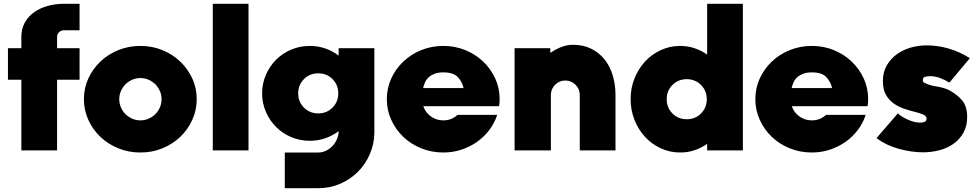

<svg xmlns="http://www.w3.org/2000/svg" viewBox="-20 -796 5174 1016"><path d="M401 -776V-636H318Q303 -636 292.5 -625.5Q282 -615 282 -600V-541H401V-374H282V0H93V-374H22V-541H93V-600Q93 -644 111.5 -677Q130 -710 161.5 -732Q193 -754 233.5 -765Q274 -776 318 -776Z M723 -553Q785 -553 839 -531Q893 -509 933.5 -470.5Q974 -432 997.5 -381Q1021 -330 1021 -271Q1021 -213 997.5 -161.5Q974 -110 933.5 -71.5Q893 -33 839 -11Q785 11 723 11Q661 11 606.5 -11Q552 -33 511.5 -71.5Q471 -110 447.5 -161.5Q424 -213 424 -271Q424 -330 447.5 -381Q471 -432 511.5 -470.5Q552 -509 606.5 -531Q661 -553 723 -553ZM723 -383Q700 -383 679.5 -374Q659 -365 644 -350Q629 -335 620 -314.5Q611 -294 611 -271Q611 -248 620 -227.5Q629 -207 644 -192Q659 -177 679.5 -168Q700 -159 723 -159Q746 -159 766.5 -168Q787 -177 802 -192Q817 -207 826 -227.5Q835 -248 835 -271Q835 -294 826 -314.5Q817 -335 802 -350Q787 -365 766.5 -374Q746 -383 723 -383Z M1106 -776H1295V0H1106Z M1619 -553Q1663 -553 1701.5 -539.5Q1740 -526 1772 -502V-541H1961V-97Q1961 -36 1937.5 18.5Q1914 73 1874 113Q1834 153 1780 176.5Q1726 200 1664 200H1487V11H1664Q1686 11 1705.5 1.5Q1725 -8 1739.5 -23.5Q1754 -39 1763 -59.5Q1772 -80 1772 -102Q1740 -78 1701.5 -64.5Q1663 -51 1619 -51Q1567 -51 1521 -70.5Q1475 -90 1441 -124Q1407 -158 1387 -204Q1367 -250 1367 -302Q1367 -354 1387 -400Q1407 -446 1441 -480Q1475 -514 1521 -533.5Q1567 -553 1619 -553ZM1664 -408Q1619 -408 1588.5 -377.5Q1558 -347 1558 -302Q1558 -257 1588.5 -226.5Q1619 -196 1664 -196Q1709 -196 1739.5 -226.5Q1770 -257 1770 -302Q1770 -347 1739.5 -377.5Q1709 -408 1664 -408Z M2326 -159Q2348 -159 2367 -166.5Q2386 -174 2401 -188H2611Q2597 -145 2569.5 -108.5Q2542 -72 2504.5 -45.5Q2467 -19 2421.5 -4Q2376 11 2326 11Q2264 11 2209.5 -11Q2155 -33 2114.5 -71.5Q2074 -110 2050.5 -161.5Q2027 -213 2027 -271Q2027 -330 2050.5 -381Q2074 -432 2114.5 -470.5Q2155 -509 2209.5 -531Q2264 -553 2326 -553Q2388 -553 2442 -531Q2496 -509 2536.5 -470.5Q2577 -432 2600.5 -381Q2624 -330 2624 -271Q2624 -252 2621 -234H2220Q2231 -201 2260 -180Q2289 -159 2326 -159ZM2326 -413Q2299 -413 2280.5 -406Q2262 -399 2249.5 -388Q2237 -377 2230 -362Q2223 -347 2219 -330H2433Q2426 -363 2402.5 -388Q2379 -413 2326 -413Z M3012 -559Q3067 -559 3109 -538Q3151 -517 3179.5 -481Q3208 -445 3222.5 -396.5Q3237 -348 3237 -293V0H3048V-293Q3048 -325 3026 -347Q3004 -369 2973 -370H2972Q2940 -370 2917.5 -347.5Q2895 -325 2895 -293V0H2703V-541H2892V-516Q2921 -536 2951 -547.5Q2981 -559 3012 -559Z M3911 -776V0H3722V-35Q3691 -13 3655 -1Q3619 11 3579 11Q3525 11 3477 -11Q3429 -33 3393.5 -71.5Q3358 -110 3337.5 -161.5Q3317 -213 3317 -271Q3317 -330 3337.5 -381Q3358 -432 3393.5 -470.5Q3429 -509 3477 -531Q3525 -553 3579 -553Q3619 -553 3655 -541Q3691 -529 3722 -507V-776ZM3614 -377Q3569 -377 3538.5 -346.5Q3508 -316 3508 -271Q3508 -226 3538.5 -195.5Q3569 -165 3614 -165Q3659 -165 3689.5 -195.5Q3720 -226 3720 -271Q3720 -316 3689.5 -346.5Q3659 -377 3614 -377Z M4276 -159Q4298 -159 4317 -166.5Q4336 -174 4351 -188H4561Q4547 -145 4519.5 -108.5Q4492 -72 4454.5 -45.5Q4417 -19 4371.5 -4Q4326 11 4276 11Q4214 11 4159.5 -11Q4105 -33 4064.5 -71.5Q4024 -110 4000.5 -161.5Q3977 -213 3977 -271Q3977 -330 4000.5 -381Q4024 -432 4064.5 -470.5Q4105 -509 4159.5 -531Q4214 -553 4276 -553Q4338 -553 4392 -531Q4446 -509 4486.5 -470.5Q4527 -432 4550.5 -381Q4574 -330 4574 -271Q4574 -252 4571 -234H4170Q4181 -201 4210 -180Q4239 -159 4276 -159ZM4276 -413Q4249 -413 4230.5 -406Q4212 -399 4199.5 -388Q4187 -377 4180 -362Q4173 -347 4169 -330H4383Q4376 -363 4352.5 -388Q4329 -413 4276 -413Z M5098 -177Q5098 -129 5078 -93.5Q5058 -58 5025.5 -35Q4993 -12 4951 -1Q4909 10 4865 10Q4803 10 4736 -8.5Q4669 -27 4618 -65L4731 -196Q4753 -176 4787 -161.5Q4821 -147 4850 -147Q4861 -147 4872 -151Q4883 -155 4883 -168Q4883 -182 4866 -189.5Q4849 -197 4823 -203.5Q4797 -210 4767.5 -219.5Q4738 -229 4712 -246.5Q4686 -264 4669 -292.5Q4652 -321 4652 -367Q4652 -414 4672 -449Q4692 -484 4724.5 -508Q4757 -532 4798.5 -544Q4840 -556 4883 -556Q4943 -556 5002 -538.5Q5061 -521 5112 -488L5004 -359Q4981 -373 4955 -383Q4929 -393 4902 -393Q4890 -393 4876.5 -390Q4863 -387 4863 -371Q4863 -360 4876 -356Q4900 -344 4933 -339Q4966 -334 4994 -323Q5041 -300 5069.5 -267Q5098 -234 5098 -177Z"/></svg>

Font: Afrihost Sans Black
Style: Regular
Weight: 900
Foundry: https://www.afrihost.com
Version: Version 1.000